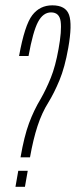

<svg xmlns="http://www.w3.org/2000/svg" viewBox="-20 -700 285 720"><path d="M57 -110H92.5Q104.5 -178 120.8 -227.5Q137 -277 161.5 -316Q183 -351 203 -399Q223 -447 236 -520.5Q251.5 -608.5 239 -644.2Q226.5 -680 176 -680Q129.5 -680 101 -643Q72.5 -606 51.5 -490H87Q103.5 -581.5 122.5 -617.5Q141.5 -653.5 171.5 -653.5Q203 -653.5 207.5 -619Q212 -584.5 199.5 -516Q188 -451.5 170.5 -408.2Q153 -365 133 -330Q107 -287 88.8 -237.8Q70.5 -188.5 57 -110ZM48.5 -59.5 38 0.5H73.5L84 -59.5Z"/></svg>

Font: Anybody ExtraCondensed ExtraLight
Style: Italic
Weight: 250
Width: 2
Italic angle: -10°
Version: Version 1.113;gftools[0.9.25]